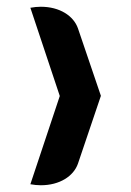

<svg xmlns="http://www.w3.org/2000/svg" viewBox="-20 -544 389 569"><path d="M211 -460C198 -497 157 -524 101 -524C91 -524 81 -523 70 -521L157 -260V-259L70 2C81 4 91 5 101 5C157 5 198 -22 211 -59L279 -260Z"/></svg>

Font: Mesarto
Style: Regular
Weight: 700
Designer: Mohamed Gaber
Foundry: Kief Type Foundry
Version: Version 2.020